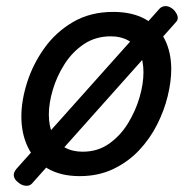

<svg xmlns="http://www.w3.org/2000/svg" viewBox="-20 -558 629 629"><path d="M241 19Q179 19 136 -6Q93 -31 71.5 -75.5Q50 -120 50 -176Q50 -229 69 -288.5Q88 -348 125.5 -400.5Q163 -453 219.5 -486Q276 -519 351 -519Q413 -519 455.5 -495.5Q498 -472 519.5 -429.5Q541 -387 541 -331Q541 -291 529.5 -243.5Q518 -196 494.5 -149.5Q471 -103 435 -65Q399 -27 350.5 -4Q302 19 241 19ZM251 -61Q300 -61 337 -87Q374 -113 399 -153.5Q424 -194 437 -238.5Q450 -283 450 -321Q450 -360 437 -386Q424 -412 400 -425.5Q376 -439 343 -439Q293 -439 255 -413.5Q217 -388 191.5 -348Q166 -308 153 -264Q140 -220 140 -183Q140 -144 153.5 -116.5Q167 -89 192 -75Q217 -61 251 -61ZM85 43Q77 52 63.5 50.5Q50 49 39 39Q28 31 25.5 19.5Q23 8 34 -5L503 -530Q511 -538 523 -538Q535 -538 548 -527Q558 -517 561.5 -505.5Q565 -494 556 -485Z"/></svg>

Font: Playwrite CA
Style: Regular
Weight: 400
Designer: Veronika Burian, José Scaglione
Foundry: TypeTogether
Version: Version 1.002